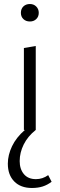

<svg xmlns="http://www.w3.org/2000/svg" viewBox="-20 -647 297 956"><path d="M84 -583Q84 -603 96.5 -615Q109 -627 129 -627Q148 -627 160.5 -614.5Q173 -602 173 -583Q173 -564 160.5 -552Q148 -540 129 -540Q109 -540 96.5 -552Q84 -564 84 -583ZM237 258Q216 274 192.5 281.5Q169 289 139 289Q83 289 51 256.5Q19 224 19 168Q19 125 40 81Q61 37 104 0H99V-408L158 -418V0Q118 32 98 72.5Q78 113 78 155Q78 195 99 220Q120 245 159 245Q192 245 220 225Z"/></svg>

Font: Isabella Sans
Style: Regular
Weight: 400
Designer: Original fonts by Christian Thalmann (Catharsis Fonts), Modifications by Cristiano Sobral
Version: Version 0.002;July 12, 2020;FontCreator 13.0.0.2655 64-bit; 